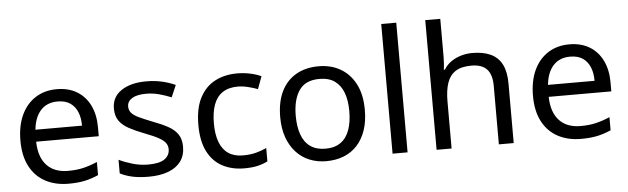

<svg xmlns="http://www.w3.org/2000/svg" viewBox="-48 -936 3665 1121"><g transform="rotate(-5 1784.0 -375.0)"><path d="M292 -546Q361 -546 410.5 -516Q460 -486 486.5 -431.5Q513 -377 513 -304V-251H146Q148 -160 192.5 -112.5Q237 -65 317 -65Q368 -65 407.5 -74.5Q447 -84 489 -102V-25Q448 -7 408 1.5Q368 10 313 10Q237 10 178.5 -21Q120 -52 87.5 -113.5Q55 -175 55 -264Q55 -352 84.5 -415Q114 -478 167.5 -512Q221 -546 292 -546ZM291 -474Q228 -474 191.5 -433.5Q155 -393 148 -321H421Q421 -367 407 -401Q393 -435 364.5 -454.5Q336 -474 291 -474Z M998 -148Q998 -96 972 -61Q946 -26 898 -8Q850 10 784 10Q728 10 687.5 1Q647 -8 616 -24V-104Q648 -88 693.5 -74.5Q739 -61 786 -61Q853 -61 883 -82.5Q913 -104 913 -140Q913 -160 902 -176Q891 -192 862.5 -208Q834 -224 781 -244Q729 -264 692 -284Q655 -304 635 -332Q615 -360 615 -404Q615 -472 670.5 -509Q726 -546 816 -546Q865 -546 907.5 -536.5Q950 -527 987 -510L957 -440Q923 -454 886 -464Q849 -474 810 -474Q756 -474 727.5 -456.5Q699 -439 699 -409Q699 -387 712 -371.5Q725 -356 755.5 -341.5Q786 -327 837 -307Q888 -288 924 -268Q960 -248 979 -219.5Q998 -191 998 -148Z M1343 10Q1272 10 1216.5 -19Q1161 -48 1129.5 -109Q1098 -170 1098 -265Q1098 -364 1131 -426Q1164 -488 1220.5 -517Q1277 -546 1349 -546Q1390 -546 1428 -537.5Q1466 -529 1490 -517L1463 -444Q1439 -453 1407 -461Q1375 -469 1347 -469Q1293 -469 1258 -446Q1223 -423 1206 -378Q1189 -333 1189 -266Q1189 -202 1206 -157Q1223 -112 1257 -89Q1291 -66 1342 -66Q1386 -66 1419.5 -75Q1453 -84 1481 -97V-19Q1454 -5 1421.5 2.5Q1389 10 1343 10Z M2074 -269Q2074 -202 2056.5 -150.5Q2039 -99 2006.5 -63Q1974 -27 1927.5 -8.5Q1881 10 1824 10Q1771 10 1726 -8.5Q1681 -27 1648 -63Q1615 -99 1596.5 -150.5Q1578 -202 1578 -269Q1578 -358 1608 -419.5Q1638 -481 1694 -513.5Q1750 -546 1827 -546Q1900 -546 1955.5 -513.5Q2011 -481 2042.5 -419.5Q2074 -358 2074 -269ZM1669 -269Q1669 -206 1685.5 -159.5Q1702 -113 1737 -88Q1772 -63 1826 -63Q1880 -63 1915 -88Q1950 -113 1966.5 -159.5Q1983 -206 1983 -269Q1983 -333 1966 -378Q1949 -423 1914.5 -447.5Q1880 -472 1825 -472Q1743 -472 1706 -418Q1669 -364 1669 -269Z M2301 0H2213V-760H2301Z M2559 -537Q2559 -518 2557.5 -498Q2556 -478 2554 -462H2560Q2577 -490 2603 -508Q2629 -526 2661 -535.5Q2693 -545 2727 -545Q2792 -545 2835.5 -524.5Q2879 -504 2901 -461Q2923 -418 2923 -349V0H2836V-343Q2836 -408 2807 -440Q2778 -472 2716 -472Q2656 -472 2622 -449.5Q2588 -427 2573.5 -383.5Q2559 -340 2559 -277V0H2471V-760H2559Z M3296 -546Q3365 -546 3414.5 -516Q3464 -486 3490.5 -431.5Q3517 -377 3517 -304V-251H3150Q3152 -160 3196.5 -112.5Q3241 -65 3321 -65Q3372 -65 3411.5 -74.5Q3451 -84 3493 -102V-25Q3452 -7 3412 1.5Q3372 10 3317 10Q3241 10 3182.5 -21Q3124 -52 3091.5 -113.5Q3059 -175 3059 -264Q3059 -352 3088.5 -415Q3118 -478 3171.5 -512Q3225 -546 3296 -546ZM3295 -474Q3232 -474 3195.5 -433.5Q3159 -393 3152 -321H3425Q3425 -367 3411 -401Q3397 -435 3368.5 -454.5Q3340 -474 3295 -474Z"/></g></svg>

Font: Noto Sans Thai
Style: Regular
Weight: 400
Designer: Monotype Design Team
Foundry: Monotype Imaging Inc.
Version: Version 2.001